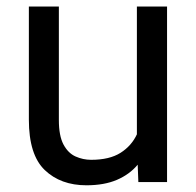

<svg xmlns="http://www.w3.org/2000/svg" viewBox="-20 -548 591 578"><path d="M396.5 0 394.5 -52.2Q370.1 -22.9 332 -6.6Q293.9 9.8 240.2 9.8Q162.6 9.8 114.7 -36.1Q66.9 -82 66.9 -187.5V-528.3H157.2V-186.5Q157.2 -139.2 171.1 -113Q185.1 -86.9 207.5 -76.9Q230 -66.9 254.4 -66.9Q309.6 -66.9 342.8 -87.9Q376 -108.9 392.1 -143.6V-528.3H482.9V0Z"/></svg>

Font: Vazirmatn RD UI FD
Style: Regular
Weight: 400
Designer: Saber Rastikerdar
Foundry: Saber Rastikerdar
Version: Version 33.003